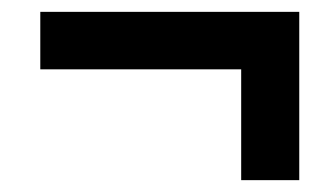

<svg xmlns="http://www.w3.org/2000/svg" viewBox="-20 -399 549 324"><path d="M387 -95V-282H48V-379H485V-95Z"/></svg>

Font: Source Sans 3 ExtraLight
Style: Bold Italic
Weight: 700
Italic angle: -11°
Version: Version 3.052;hotconv 1.1.0;makeotfexe 2.6.0